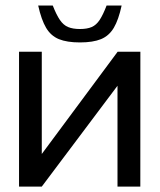

<svg xmlns="http://www.w3.org/2000/svg" viewBox="-20 -690 591 710"><path d="M50.4 0V-498.8H134.5V-78.4L102.1 -76.9L415.1 -498.8H499.1L498.9 0H414.5V-404.6L452.1 -423L134.5 0ZM275.5 -533.1Q227.7 -533.1 197.9 -545.2Q168.1 -557.4 150.5 -587.1Q132.9 -616.8 121.2 -669.6H175.1Q188.5 -635.3 201.4 -616.4Q214.2 -597.4 231.6 -590.1Q249 -582.7 275.5 -582.7Q302.4 -582.7 319.2 -590.1Q336.1 -597.4 348.6 -616.4Q361.1 -635.3 374.2 -669.6H429.8Q418.4 -616.8 400.8 -587.1Q383.1 -557.4 353.4 -545.2Q323.7 -533.1 275.5 -533.1Z"/></svg>

Font: Russolo 10pt ExtraLight
Style: Regular
Weight: 200
Designer: Micah Stupak-Hahn
Version: Version 1.000